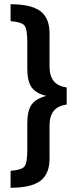

<svg xmlns="http://www.w3.org/2000/svg" viewBox="-20 -759 375 907"><path d="M30 -659V-739Q127 -739 170.5 -706.5Q214 -674 214 -601V-444Q214 -356 295 -346V-265Q214 -255 214 -167V-10Q214 63 170.5 95.5Q127 128 30 128V48Q83 44 96 27Q109 10 109 -54V-177Q109 -236 129 -264.5Q149 -293 199 -306Q149 -318 129 -347Q109 -376 109 -434V-557Q109 -621 96 -638Q83 -655 30 -659Z"/></svg>

Font: Involve
Style: Bold
Weight: 700
Designer: Stefan Peev
Foundry: Context Ltd.
Version: Version 1.001